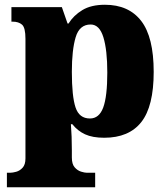

<svg xmlns="http://www.w3.org/2000/svg" viewBox="-20 -566 708 807"><path d="M9 221V160H24Q33 160 48 156Q63 152 75 139Q87 126 87 100V-403Q87 -450 72.5 -462.5Q58 -475 33 -475H28V-536H240L264 -467H268Q289 -501 326 -523.5Q363 -546 421 -546Q521 -546 573.5 -478Q626 -410 626 -264Q626 -119 574 -53Q522 13 418 13Q369 13 337.5 -1.5Q306 -16 284 -44H278Q280 -19 281 8.5Q282 36 282 66V96Q282 124 294 137.5Q306 151 321 155.5Q336 160 344 160H380V221ZM358 -68Q397 -68 414 -114.5Q431 -161 431 -261Q431 -356 414.5 -409.5Q398 -463 361 -463Q314 -463 298 -409.5Q282 -356 282 -264Q282 -161 297.5 -114.5Q313 -68 358 -68Z"/></svg>

Font: Noto Serif Black
Style: Regular
Weight: 900
Designer: Monotype Design Team
Foundry: Monotype Imaging Inc.
Version: Version 2.014; ttfautohint (v1.8.4.7-5d5b)